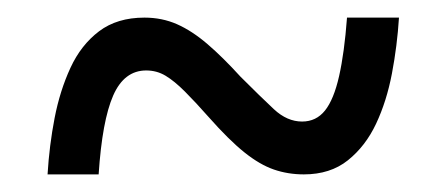

<svg xmlns="http://www.w3.org/2000/svg" viewBox="-20 -466 506 218"><path d="M34 -268Q36 -301 42 -332Q48 -363 60 -389Q72 -415 92.5 -430.5Q113 -446 144 -446Q164 -446 181 -438.5Q198 -431 215.5 -416Q233 -401 253 -379Q276 -356 291 -342Q306 -328 323 -328Q339 -328 349 -340.5Q359 -353 365 -379.5Q371 -406 374 -446H433Q431 -414 425 -382.5Q419 -351 407 -325.5Q395 -300 375 -284Q355 -268 325 -268Q307 -268 291 -273.5Q275 -279 257.5 -293Q240 -307 217 -333Q202 -350 190 -362Q178 -374 168 -380Q158 -386 146 -386Q121 -386 108.5 -357.5Q96 -329 92 -268Z"/></svg>

Font: Noto Serif Khmer Condensed Medium
Style: Regular
Weight: 500
Width: 3
Designer: Danh Hong and the Monotype Design Team
Foundry: Monotype Imaging Inc.
Version: Version 2.004